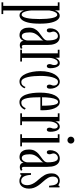

<svg xmlns="http://www.w3.org/2000/svg" viewBox="754 -1516 1012 2560"><g transform="rotate(90 1260.0 -236.0)"><path d="M11 250V227H58.5V-500.5H11V-523.5H118.5V-461.5Q122 -472.5 130.2 -487.8Q138.5 -503 153.5 -514.8Q168.5 -526.5 190.5 -526.5Q218 -526.5 242 -500Q266 -473.5 280.8 -414.8Q295.5 -356 295.5 -259Q295.5 -161 280.2 -102Q265 -43 239.5 -16.5Q214 10 184 10Q163 10 149.2 -1.5Q135.5 -13 128.2 -28.2Q121 -43.5 119.5 -54.5V227H167.5V250ZM176.5 -19Q191.5 -19 202 -35.8Q212.5 -52.5 219.8 -83.8Q227 -115 230.5 -159Q234 -203 234 -257Q234 -307.5 230.5 -350.5Q227 -393.5 220.2 -425.5Q213.5 -457.5 203 -475.2Q192.5 -493 178.5 -493Q160.5 -493 148.2 -475.5Q136 -458 129 -433.5Q122 -409 119.5 -387.5V-148Q121 -119 127.2 -89.2Q133.5 -59.5 145.5 -39.2Q157.5 -19 176.5 -19Z M447.5 10Q419.5 10 397 -3.2Q374.5 -16.5 361.5 -44.5Q348.5 -72.5 348.5 -116Q348.5 -162.5 365.8 -193.5Q383 -224.5 408.5 -245.8Q434 -267 459.5 -284.2Q485 -301.5 502.2 -320Q519.5 -338.5 519.5 -365Q519.5 -403.5 514.2 -434.5Q509 -465.5 496.2 -483.8Q483.5 -502 461 -502Q436 -502 418.5 -483.8Q401 -465.5 401 -442.5Q401 -431.5 403.8 -424Q406.5 -416.5 409.2 -409Q412 -401.5 412 -390.5Q412 -374.5 405.2 -364.2Q398.5 -354 384.5 -354Q370.5 -354 364 -366Q357.5 -378 357.5 -398.5Q357.5 -433.5 371.2 -462.8Q385 -492 410.2 -509.5Q435.5 -527 469 -527Q502.5 -527 527.2 -510Q552 -493 565.8 -456.8Q579.5 -420.5 579.5 -362.5V-55Q579.5 -35.5 584.8 -28.2Q590 -21 598.5 -21Q605.5 -21 611.2 -24Q617 -27 620 -30L632 -10Q626.5 -4 612.8 1Q599 6 581.5 6Q565.5 6 553 0.2Q540.5 -5.5 533.2 -16.5Q526 -27.5 525 -44.5Q522 -34.5 513 -21.5Q504 -8.5 488 0.8Q472 10 447.5 10ZM462.5 -20.5Q480 -20.5 492.8 -33.2Q505.5 -46 512.5 -63.8Q519.5 -81.5 519.5 -96V-312Q518 -298 501.8 -282.8Q485.5 -267.5 464.5 -247.2Q443.5 -227 427.8 -197Q412 -167 412 -123.5Q412 -74 423.8 -47.2Q435.5 -20.5 462.5 -20.5Z M643.5 0V-23H691.5V-500.5H643.5V-523.5H749L750.5 -467.5Q751.5 -473.5 759.8 -487.8Q768 -502 783.2 -514.5Q798.5 -527 820.5 -527Q844.5 -527 859.5 -509.8Q874.5 -492.5 882 -463.8Q889.5 -435 889.5 -399.5Q889.5 -377.5 882.2 -365.8Q875 -354 861.5 -354Q848.5 -354 841.5 -364.5Q834.5 -375 834.5 -393Q834.5 -404 837.8 -412Q841 -420 844.2 -428.8Q847.5 -437.5 847.5 -450.5Q847.5 -477 838 -488.8Q828.5 -500.5 814.5 -500.5Q794.5 -500.5 780.5 -482.5Q766.5 -464.5 759 -438.2Q751.5 -412 751.5 -386.5V-23H800.5V0Z M1065.5 10Q1031.5 10 1005.8 -13.5Q980 -37 963 -76.8Q946 -116.5 937.2 -165.8Q928.5 -215 928.5 -266.5Q928.5 -331 940.5 -379.8Q952.5 -428.5 972.8 -461.2Q993 -494 1018 -510.5Q1043 -527 1068 -527Q1099 -527 1120 -508.2Q1141 -489.5 1151.8 -460Q1162.5 -430.5 1162.5 -398Q1162.5 -376.5 1155.8 -365.2Q1149 -354 1135.5 -354Q1122 -354 1115 -364.2Q1108 -374.5 1108 -390.5Q1108 -402 1111.2 -409.8Q1114.5 -417.5 1117.8 -425.8Q1121 -434 1121 -444.5Q1121 -473 1106.8 -488Q1092.5 -503 1070.5 -503Q1049 -503 1034.2 -482.2Q1019.5 -461.5 1010 -427.5Q1000.5 -393.5 996.2 -352Q992 -310.5 992 -269.5Q992 -228.5 995.5 -184Q999 -139.5 1007.8 -101Q1016.5 -62.5 1032.2 -38.5Q1048 -14.5 1072.5 -14.5Q1101 -14.5 1117 -31.8Q1133 -49 1139.5 -70.5L1157.5 -57Q1148.5 -32.5 1126 -11.2Q1103.5 10 1065.5 10Z M1340 10.5Q1305 10.5 1280.8 -12.5Q1256.5 -35.5 1242 -74.8Q1227.5 -114 1221.2 -162.8Q1215 -211.5 1215 -263Q1215 -328.5 1224.5 -378.2Q1234 -428 1251 -461Q1268 -494 1290.5 -510.5Q1313 -527 1338.5 -527Q1368.5 -527 1389.8 -507.8Q1411 -488.5 1424.2 -456.5Q1437.5 -424.5 1443.8 -385Q1450 -345.5 1450 -305.5Q1450 -296 1450 -286.8Q1450 -277.5 1449 -268.5H1269.5V-291H1389.5Q1389.5 -355 1385.2 -403Q1381 -451 1370 -477.8Q1359 -504.5 1338.5 -504.5Q1319.5 -504.5 1305.5 -478.5Q1291.5 -452.5 1284 -401.8Q1276.5 -351 1276.5 -276Q1276.5 -224.5 1278.8 -177.5Q1281 -130.5 1288 -93.8Q1295 -57 1309 -35.8Q1323 -14.5 1346 -14.5Q1378.5 -14.5 1396.8 -33.5Q1415 -52.5 1421.5 -72.5L1441.5 -61.5Q1432 -32.5 1405.5 -11Q1379 10.5 1340 10.5Z M1491 0V-23H1539V-500.5H1491V-523.5H1596.5L1598 -467.5Q1599 -473.5 1607.2 -487.8Q1615.5 -502 1630.8 -514.5Q1646 -527 1668 -527Q1692 -527 1707 -509.8Q1722 -492.5 1729.5 -463.8Q1737 -435 1737 -399.5Q1737 -377.5 1729.8 -365.8Q1722.5 -354 1709 -354Q1696 -354 1689 -364.5Q1682 -375 1682 -393Q1682 -404 1685.2 -412Q1688.5 -420 1691.8 -428.8Q1695 -437.5 1695 -450.5Q1695 -477 1685.5 -488.8Q1676 -500.5 1662 -500.5Q1642 -500.5 1628 -482.5Q1614 -464.5 1606.5 -438.2Q1599 -412 1599 -386.5V-23H1648V0Z M1770.5 0V-23H1820V-500.5H1770.5V-523.5H1880V-23H1931V0ZM1849 -629Q1829.5 -629 1815.8 -642.5Q1802 -656 1802 -675Q1802 -694.5 1815.8 -708Q1829.5 -721.5 1849 -721.5Q1867.5 -721.5 1881 -708Q1894.5 -694.5 1894.5 -675Q1894.5 -656 1881 -642.5Q1867.5 -629 1849 -629Z M2072.5 10Q2044.5 10 2022 -3.2Q1999.5 -16.5 1986.5 -44.5Q1973.5 -72.5 1973.5 -116Q1973.5 -162.5 1990.8 -193.5Q2008 -224.5 2033.5 -245.8Q2059 -267 2084.5 -284.2Q2110 -301.5 2127.2 -320Q2144.5 -338.5 2144.5 -365Q2144.5 -403.5 2139.2 -434.5Q2134 -465.5 2121.2 -483.8Q2108.5 -502 2086 -502Q2061 -502 2043.5 -483.8Q2026 -465.5 2026 -442.5Q2026 -431.5 2028.8 -424Q2031.5 -416.5 2034.2 -409Q2037 -401.5 2037 -390.5Q2037 -374.5 2030.2 -364.2Q2023.5 -354 2009.5 -354Q1995.5 -354 1989 -366Q1982.5 -378 1982.5 -398.5Q1982.5 -433.5 1996.2 -462.8Q2010 -492 2035.2 -509.5Q2060.5 -527 2094 -527Q2127.5 -527 2152.2 -510Q2177 -493 2190.8 -456.8Q2204.5 -420.5 2204.5 -362.5V-55Q2204.5 -35.5 2209.8 -28.2Q2215 -21 2223.5 -21Q2230.5 -21 2236.2 -24Q2242 -27 2245 -30L2257 -10Q2251.5 -4 2237.8 1Q2224 6 2206.5 6Q2190.5 6 2178 0.2Q2165.5 -5.5 2158.2 -16.5Q2151 -27.5 2150 -44.5Q2147 -34.5 2138 -21.5Q2129 -8.5 2113 0.8Q2097 10 2072.5 10ZM2087.5 -20.5Q2105 -20.5 2117.8 -33.2Q2130.5 -46 2137.5 -63.8Q2144.5 -81.5 2144.5 -96V-312Q2143 -298 2126.8 -282.8Q2110.5 -267.5 2089.5 -247.2Q2068.5 -227 2052.8 -197Q2037 -167 2037 -123.5Q2037 -74 2048.8 -47.2Q2060.5 -20.5 2087.5 -20.5Z M2393.5 11Q2369.5 11 2355.2 4.5Q2341 -2 2332.2 -8.2Q2323.5 -14.5 2317 -14.5Q2311.5 -14.5 2309.5 -10.8Q2307.5 -7 2307 0H2288V-143.5H2311Q2313 -113 2318.5 -88.8Q2324 -64.5 2333.8 -47.5Q2343.5 -30.5 2358 -21.2Q2372.5 -12 2393 -12Q2413.5 -12 2425.8 -24.2Q2438 -36.5 2443.5 -54.8Q2449 -73 2449 -91.5Q2449 -117 2441 -141.2Q2433 -165.5 2416.8 -190.5Q2400.5 -215.5 2375.5 -242.5Q2340.5 -281 2316 -322Q2291.5 -363 2291.5 -418.5Q2291.5 -454 2305.2 -478.2Q2319 -502.5 2341.2 -514.8Q2363.5 -527 2388.5 -527Q2407.5 -527 2419.5 -522.5Q2431.5 -518 2439 -513.5Q2446.5 -509 2451 -509Q2455 -509 2457 -512.8Q2459 -516.5 2459 -523.5H2479V-384.5H2456.5Q2454.5 -416 2449.8 -438.8Q2445 -461.5 2437 -475.8Q2429 -490 2417.2 -497Q2405.5 -504 2389.5 -504Q2364 -504 2349.2 -485.5Q2334.5 -467 2334.5 -434Q2334.5 -399.5 2353 -368.2Q2371.5 -337 2406 -299.5Q2434.5 -268.5 2454.2 -239.5Q2474 -210.5 2484.5 -180.5Q2495 -150.5 2495 -116.5Q2495 -79 2482.8 -50.2Q2470.5 -21.5 2447.8 -5.2Q2425 11 2393.5 11Z"/></g></svg>

Font: Imbue 48pt Light
Style: Regular
Weight: 300
Designer: Tyler Finck
Foundry: Etcetera Type Company
Version: Version 1.102